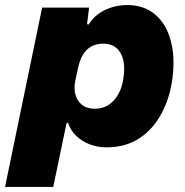

<svg xmlns="http://www.w3.org/2000/svg" viewBox="-57 -574 733 761"><path d="M-37 167 110 -544H296L288 -478L295 -477Q315 -512 356.5 -533Q398 -554 448 -554Q496 -554 533 -533.5Q570 -513 593.5 -475Q617 -437 626 -384.5Q635 -332 627 -268Q618 -191 585 -127.5Q552 -64 497 -27Q442 10 365 10Q330 10 298.5 -2Q267 -14 244.5 -36Q222 -58 213 -87H207L154 167ZM319 -143Q350 -143 373 -158Q396 -173 411.5 -200Q427 -227 432 -263Q439 -307 431 -338Q423 -369 403 -385Q383 -401 353 -401Q324 -401 303.5 -389Q283 -377 270.5 -355Q258 -333 252 -303L242 -257Q235 -225 242 -199Q249 -173 268.5 -158Q288 -143 319 -143Z"/></svg>

Font: Mona Sans ExtraLight Black
Style: Italic
Weight: 900
Italic angle: -11.6951°
Version: Version 2.000